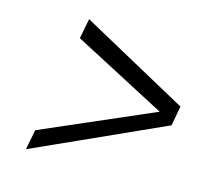

<svg xmlns="http://www.w3.org/2000/svg" viewBox="-79 -542 706 667"><g transform="rotate(15 274.0 -208.5)"><path d="M82 -34 483 -208 149 -383 163 -455 548 -244 535 -173 68 38Z"/></g></svg>

Font: Teachers[wght] Italic
Style: Regular
Weight: 400
Designer: Alfredo Marco Pradil & Chank Diesel
Version: Version 1.000;Glyphs 3.1.2 (3151)